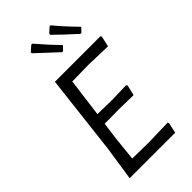

<svg xmlns="http://www.w3.org/2000/svg" viewBox="-263 -941 1015 1015"><g transform="rotate(-45 244.0 -433.5)"><path d="M210 -576 182 -360 297 -358 397 -361 402 -354 388 -296 282 -298 173 -297 160 -199 146 -64 268 -62 413 -66 416 -59 403 0H63L92 -193L144 -640H485L488 -633L475 -574L333 -578ZM281 -724 164 -833V-840L194 -867H202Q262 -797 311 -747L288 -723ZM418 -724Q348 -787 302 -833V-840L331 -867H339Q384 -812 448 -747L425 -723Z"/></g></svg>

Font: Alegreya Sans SC
Style: Italic
Weight: 400
Italic angle: -7°
Designer: Juan Pablo del Peral
Foundry: Huerta Tipografica
Version: Version 2.008; ttfautohint (v1.6)